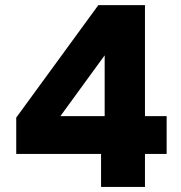

<svg xmlns="http://www.w3.org/2000/svg" viewBox="-20 -736 712 756"><path d="M377.9 0V-129.9H43.9V-272.9L367.2 -715.8H550.8V-278.8H636.2V-129.9H550.8V0ZM217.8 -278.8H392.1V-518.1Z"/></svg>

Font: Biathlonist
Style: Bold
Weight: 700
Designer: Go4gold
Foundry: Go4gold
Version: Version 3.010;FEAKit 1.0